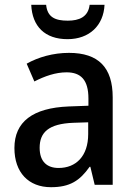

<svg xmlns="http://www.w3.org/2000/svg" viewBox="-20 -769 561 799"><path d="M415 -749H353C347 -698 309 -683 262 -683C210 -683 177 -697 172 -749H110C114 -659 167 -606 261 -606C352 -606 411 -663 415 -749ZM267 -549C201 -549 139 -531 91 -504L123 -430C166 -452 211 -468 257 -468C316 -468 348 -437 348 -359V-329L266 -326C116 -320 40 -262 40 -153C40 -51 99 10 192 10C271 10 312 -17 353 -75H356L374 0H449V-364C449 -488 390 -549 267 -549ZM285 -258 347 -260V-211C347 -119 296 -70 224 -70C176 -70 145 -96 145 -154C145 -218 182 -254 285 -258Z"/></svg>

Font: Noto Sans Arabic UI SmCn Md
Style: Regular
Weight: 500
Width: 4
Designer: Monotype Design Team, Nadine Chahine and Nizar Qandah
Foundry: Monotype Imaging Inc.
Version: Version 2.010